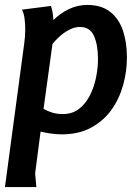

<svg xmlns="http://www.w3.org/2000/svg" viewBox="-22 -531 554 776"><path d="M331 -511Q388 -511 423.5 -483Q459 -455 475 -407Q491 -359 491 -299Q491 -242 475.5 -186.5Q460 -131 428 -86.5Q396 -42 346 -15Q296 12 228 12Q204 12 181.5 8.5Q159 5 142 1L120 170L125 225H-2L76 -356Q78 -370 79 -384.5Q80 -399 80 -413Q80 -432 77.5 -454Q75 -476 67 -492L184 -507Q189 -492 191 -478.5Q193 -465 194 -450Q221 -477 256 -494Q291 -511 331 -511ZM301 -422Q279 -422 256.5 -410Q234 -398 216.5 -381.5Q199 -365 190 -353L154 -91Q172 -81 190.5 -75.5Q209 -70 232 -70Q269 -70 295.5 -89.5Q322 -109 339.5 -142Q357 -175 365.5 -214.5Q374 -254 374 -293Q374 -349 358 -385.5Q342 -422 301 -422Z"/></svg>

Font: Rosario Light
Style: Bold Italic
Weight: 700
Italic angle: -8.05°
Version: Version 1.101; ttfautohint (v1.8.1.43-b0c9)